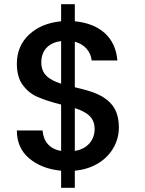

<svg xmlns="http://www.w3.org/2000/svg" viewBox="-20 -804 690 911"><path d="M60 -502C60 -458 70 -423 90 -398C109 -373 133 -354 161 -343C189 -331 225 -319 270 -308V-88C215 -97 186 -133 182 -185H60C60 -130 79 -86 118 -53C157 -20 207 0 270 6V87H335V6C467 -6 544 -99 544 -198C544 -242 534 -277 515 -302C476 -352 424 -369 335 -390V-606C382 -594 411 -558 415 -517H537C528 -628 452 -692 335 -703V-784H270V-703C207 -697 157 -676 118 -640C79 -603 60 -557 60 -502ZM176 -508C176 -567 213 -602 270 -609V-407C210 -426 176 -453 176 -508ZM335 -88V-291C395 -272 429 -245 429 -192C429 -139 394 -97 335 -88Z"/></svg>

Font: Poppins Medium
Style: Regular
Weight: 500
Designer: Ninad Kale (Devanagari), Jonny Pinhorn (Latin)
Foundry: Indian Type Foundry
Version: 4.004